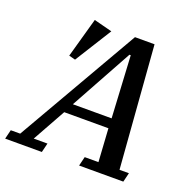

<svg xmlns="http://www.w3.org/2000/svg" viewBox="-180 -834 955 959"><g transform="rotate(20 297.5 -355.0)"><path d="M-42 -49H8L382 -698H486L536 -49H586L574 0H339L351 -49H424L413 -225H178L80 -49H153L141 0H-54ZM205 -277H411L393 -606H386ZM164 -710 261 -685 139 -490 105 -499Z"/></g></svg>

Font: IBM Plex Serif Medm
Style: Italic
Weight: 500
Italic angle: -14°
Designer: Mike Abbink, Paul van der Laan, Pieter van Rosmalen
Foundry: Bold Monday
Version: Version 3.001